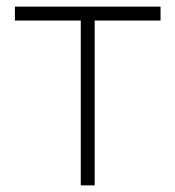

<svg xmlns="http://www.w3.org/2000/svg" viewBox="-20 -560 530 580"><path d="M266 0H224V-498H25V-540H465V-498H266Z"/></svg>

Font: Manrope Variable Light
Style: Regular
Weight: 200
Designer: Mikhail Sharanda
Foundry: Mikhail Sharanda
Version: Version 4.505